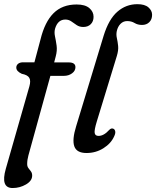

<svg xmlns="http://www.w3.org/2000/svg" viewBox="-30 -742 767 943"><path d="M50 -410Q50 -421.5 59 -428.8Q68 -436 83.5 -436H139L169 -548.5Q190 -634.5 233 -677.2Q276 -720 346.5 -720Q388 -720 408.8 -702.2Q429.5 -684.5 429.5 -659.5Q429.5 -637 415.8 -623.2Q402 -609.5 379 -609.5Q360.5 -609.5 347 -618.5Q333.5 -627.5 320.5 -636.8Q307.5 -646 291 -646Q254.5 -646 241 -603Q235.5 -585 240 -564Q244.5 -543 248 -518.2Q251.5 -493.5 243.5 -464L236 -435.5H307.5Q340.5 -435.5 340.5 -412Q340.5 -394 323.8 -381.8Q307 -369.5 284.5 -369.5H217.5L109.5 21.5Q103.5 43 103.5 63.5Q103.5 76 109.8 84Q116 92 122 100Q128 108 128 120.5Q128 146 97.8 163.8Q67.5 181.5 32 181.5Q-28.5 181.5 -1.5 87L114.5 -318.5Q122 -345.5 113.8 -359.8Q105.5 -374 77 -379.5Q50 -392 50 -410ZM645 -721.5Q681 -721.5 699 -705.8Q717 -690 717 -669.5Q717 -646.5 703.2 -633Q689.5 -619.5 667.5 -619.5Q646.5 -619.5 631 -629Q615.5 -638.5 594.5 -638.5Q575.5 -638.5 562 -625Q548.5 -611.5 543.5 -589Q540 -572 544 -554.8Q548 -537.5 550.2 -516.2Q552.5 -495 543.5 -466L445.5 -145.5Q432.5 -103 435 -88.8Q437.5 -74.5 454 -74.5Q480 -74.5 506.5 -104Q516.5 -114 526 -110Q533.5 -107.5 535.8 -97.5Q538 -87.5 531 -73Q515.5 -37.5 478 -14Q440.5 9.5 395 9.5Q346.5 9.5 335 -23.2Q323.5 -56 344 -122L479 -566.5Q504 -647.5 546.5 -684.5Q589 -721.5 645 -721.5Z"/></svg>

Font: Fraunces 72pt SuperSoft
Style: Italic
Weight: 400
Italic angle: -16°
Version: Version 1.000;[b76b70a41]